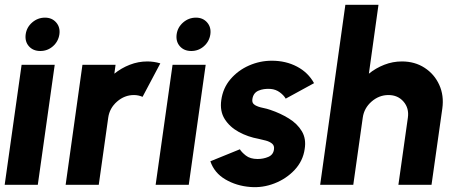

<svg xmlns="http://www.w3.org/2000/svg" viewBox="-30 -770 1929 800"><path d="M60 -500H198L127.5 0H-10.5ZM138 -557.5Q108 -557.5 90.5 -577.2Q73 -597 77 -627Q81 -656.5 104.2 -676.5Q127.5 -696.5 157.5 -696.5Q186.5 -696.5 204 -676.5Q221.5 -656.5 217.5 -627Q213 -597 190.5 -577.2Q168 -557.5 138 -557.5Z M243.5 0 313.5 -500H451.5L446.5 -463Q475.5 -486.5 510.8 -500.2Q546 -514 584 -514Q611 -514 638 -506L564 -366.5Q546.5 -374 528 -374Q489 -374 457.8 -346.8Q426.5 -319.5 421 -280L381.5 0Z M689 -500H827L756.5 0H618.5ZM767 -557.5Q737 -557.5 719.5 -577.2Q702 -597 706 -627Q710 -656.5 733.2 -676.5Q756.5 -696.5 786.5 -696.5Q815.5 -696.5 833 -676.5Q850.5 -656.5 846.5 -627Q842 -597 819.5 -577.2Q797 -557.5 767 -557.5Z M1012 9Q955 4.5 909 -22.5Q863 -49.5 846.5 -98L969.5 -148Q976 -136.5 994.2 -122Q1012.5 -107.5 1043.5 -107.5Q1067 -107.5 1087.8 -116.2Q1108.5 -125 1111.5 -147Q1114 -163 1103.8 -171.5Q1093.5 -180 1077.8 -184.2Q1062 -188.5 1047.5 -191.5Q1003 -199.5 965 -220.2Q927 -241 906.2 -274Q885.5 -307 892 -353Q899 -403.5 930.5 -440.2Q962 -477 1007.5 -497Q1053 -517 1102.5 -517Q1161 -517 1207.5 -492.5Q1254 -468 1278.5 -423.5L1160.5 -359Q1152.5 -373 1136 -385.2Q1119.5 -397.5 1097.5 -399.5Q1068 -401.5 1046.5 -392Q1025 -382.5 1021.5 -356.5Q1019 -340 1032.2 -332.2Q1045.5 -324.5 1064.2 -320.8Q1083 -317 1097 -312Q1138.5 -298 1173.8 -276.2Q1209 -254.5 1227.8 -223Q1246.5 -191.5 1239.5 -149Q1232.5 -99.5 1197.8 -62.2Q1163 -25 1113.5 -5.8Q1064 13.5 1012 9Z M1813 -318 1768 0H1630L1669.5 -280Q1675 -319.5 1651.2 -346.8Q1627.5 -374 1588.5 -374Q1549.5 -374 1518.2 -346.8Q1487 -319.5 1481.5 -280L1442 0H1304L1409 -750H1547L1507 -463Q1536 -486.5 1571.2 -500.2Q1606.5 -514 1644.5 -514Q1698.5 -514 1739.2 -487.5Q1780 -461 1800.2 -416.5Q1820.5 -372 1813 -318Z"/></svg>

Font: Urbanist ExtraBold
Style: Italic
Weight: 800
Italic angle: -8°
Designer: Corey Hu
Foundry: Corey Hu
Version: Version 1.321; ttfautohint (v1.8.4.7-5d5b)